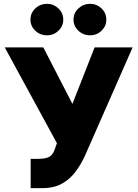

<svg xmlns="http://www.w3.org/2000/svg" viewBox="-20 -976 721 1006"><path d="M140.6 9.8V-143.6H175.8Q222.7 -143.6 241.5 -156Q260.3 -168.5 270.5 -204.1L278.3 -225.6L4.9 -727.5H207L359.4 -431.6L475.6 -727.5H674.8L424.8 -159.2Q404.3 -114.7 375.7 -76.2Q347.2 -37.6 304.9 -13.9Q262.7 9.8 200.2 9.8ZM226.6 -791Q189.9 -791 164.8 -815.2Q139.6 -839.4 139.6 -873Q139.6 -907.7 164.8 -931.6Q189.9 -955.6 226.6 -956.1Q261.2 -955.6 286.4 -931.6Q311.5 -907.7 311.5 -873Q311.5 -839.4 286.4 -815.2Q261.2 -791 226.6 -791ZM452.1 -791Q416 -791 390.6 -815.2Q365.2 -839.4 365.2 -873Q365.2 -907.7 390.6 -931.6Q416 -955.6 452.1 -956.1Q487.3 -955.6 512.2 -931.6Q537.1 -907.7 537.1 -873Q537.1 -839.4 512.2 -815.2Q487.3 -791 452.1 -791Z"/></svg>

Font: Inter Tight Black
Style: Regular
Weight: 900
Designer: Rasmus Andersson
Foundry: rsms
Version: Version 3.004; ttfautohint (v1.8.4.7-5d5b)